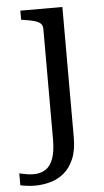

<svg xmlns="http://www.w3.org/2000/svg" viewBox="-98 -547 445 819"><g transform="rotate(-5 125.0 -137.5)"><path d="M112 46V-426Q112 -441 103.5 -449Q95 -457 78.5 -462Q62 -467 35 -471L21 -473V-512H201V46Q201 102 185 139Q169 176 143 197.5Q117 219 84.5 228Q52 237 19 237Q3 237 -14 235Q-31 233 -44 230V179Q-33 181 -17 184.5Q-1 188 17 188Q46 188 67.5 174.5Q89 161 100.5 130Q112 99 112 46Z"/></g></svg>

Font: Roboto Serif 72pt
Style: Regular
Weight: 400
Designer: Greg Gazdowicz
Foundry: Commercial Type
Version: Version 1.008